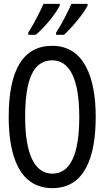

<svg xmlns="http://www.w3.org/2000/svg" viewBox="-20 -963 540 993"><path d="M270 -794V-783H311C349 -817 411 -890 433 -934V-943H349C337 -913 299 -838 270 -794ZM126 -794V-783H165C213 -824 266 -888 289 -934V-943H205C191 -910 156 -841 126 -794ZM251 10C419 10 475 -152 475 -358C475 -563 415 -726 250 -726C97 -726 25 -597 25 -359C25 -156 81 10 251 10ZM251 -65C158 -65 110 -168 110 -358C110 -547 150 -651 250 -651C343 -651 390 -549 390 -358C390 -165 344 -65 251 -65Z"/></svg>

Font: Noto Sans Mono ExtraCondensed
Style: Regular
Weight: 400
Width: 2
Designer: Monotype Design Team
Foundry: Monotype Imaging Inc.
Version: Version 2.014